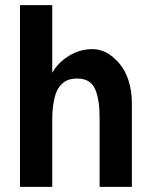

<svg xmlns="http://www.w3.org/2000/svg" viewBox="-20 -730 587 750"><path d="M184.1 0V-261.7C184.1 -287.6 186 -310.5 189.5 -330.1C192.9 -349.6 197.3 -364.7 203.1 -376.5C209 -388.2 215.8 -397.5 224.6 -404.8C233.4 -412.1 242.2 -417 251 -419.4C259.8 -421.9 270 -423.3 281.2 -423.3C292.5 -423.3 302.2 -421.9 310.5 -419.4C318.8 -417 327.1 -412.1 335 -405.3C342.8 -398.4 348.6 -388.7 353.5 -377C358.4 -365.2 362.3 -349.6 365.2 -330.6C368.2 -311.5 369.1 -288.6 369.1 -262.2V0H495.1V-326.2C495.1 -359.4 490.7 -389.6 481.4 -417.5C472.2 -445.3 459.5 -467.3 444.3 -484.4C429.2 -501.5 413.1 -515.1 395.5 -524.4C377.9 -533.7 359.9 -538.1 341.8 -538.1C308.1 -538.1 277.3 -529.3 249 -511.7C220.7 -494.1 198.7 -472.2 184.1 -445.3V-710H58.1V0Z"/></svg>

Font: Tuffy
Style: Bold
Weight: 700
Designer: Thatcher Ulrich, Karoly Barta, Michael Everson
Version: Version 001.270